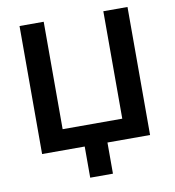

<svg xmlns="http://www.w3.org/2000/svg" viewBox="-94 -799 964 1056"><g transform="rotate(-10 387.5 -270.5)"><path d="M86 0V-715H221V-115H554V-715H689V0ZM324 174V-73H451V174Z"/></g></svg>

Font: Wix Madefor Display
Style: Bold
Weight: 700
Designer: Dalton Maag Ltd
Foundry: Dalton Maag Ltd
Version: Version 3.100